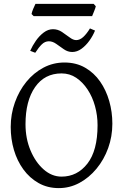

<svg xmlns="http://www.w3.org/2000/svg" viewBox="-20 -951 641 986"><path d="M35 -299Q35 -365 56.5 -425Q78 -485 115.5 -531Q153 -577 203 -603.5Q253 -630 311 -630Q371 -630 417 -603.5Q463 -577 494 -532.5Q525 -488 541 -432Q557 -376 557 -316Q557 -250 535.5 -190.5Q514 -131 475.5 -84.5Q437 -38 387.5 -11.5Q338 15 282 15Q224 15 178 -11Q132 -37 100 -81Q68 -125 51.5 -181Q35 -237 35 -299ZM481 -308Q481 -358 468 -405.5Q455 -453 430 -491Q405 -529 371.5 -551.5Q338 -574 296 -574Q209 -574 160 -503.5Q111 -433 111 -313Q111 -240 136.5 -179Q162 -118 204 -81Q246 -44 296 -44Q377 -44 429 -111Q481 -178 481 -308ZM468 -794Q457 -767 439 -742Q421 -717 398.5 -700.5Q376 -684 351 -684Q328 -684 308 -698Q288 -712 269 -725.5Q250 -739 231 -739Q211 -739 195 -723.5Q179 -708 161 -680L135 -690Q147 -717 164.5 -742Q182 -767 204.5 -784Q227 -801 252 -801Q277 -801 298 -787Q319 -773 337.5 -759Q356 -745 371 -745Q390 -745 407.5 -761Q425 -777 442 -805ZM472 -919Q470 -909 463 -892.5Q456 -876 453 -868H153L142 -879Q144 -890 150.5 -905.5Q157 -921 162 -931H461Z"/></svg>

Font: ChillKai
Style: Regular
Weight: 400
Designer: ChillType
Foundry: 寒蝉字型
Version: Version 2.000